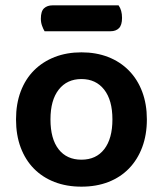

<svg xmlns="http://www.w3.org/2000/svg" viewBox="-20 -684 610 719"><path d="M530 -237Q530 -179 512.5 -132.5Q495 -86 463 -53Q431 -20 386 -2.5Q341 15 285 15Q229 15 184 -2.5Q139 -20 107 -52.5Q75 -85 57.5 -131.5Q40 -178 40 -237Q40 -295 57.5 -341.5Q75 -388 107.5 -420.5Q140 -453 185 -470.5Q230 -488 285 -488Q340 -488 385 -470.5Q430 -453 462.5 -420Q495 -387 512.5 -340.5Q530 -294 530 -237ZM285 -388Q231 -388 200 -348.5Q169 -309 169 -237Q169 -164 199.5 -125Q230 -86 285 -86Q340 -86 370.5 -125.5Q401 -165 401 -237Q401 -309 370 -348.5Q339 -388 285 -388ZM147 -567Q142 -575 137.5 -587.5Q133 -600 133 -614Q133 -642 145 -653Q157 -664 177 -664H424Q437 -646 437 -617Q437 -590 425.5 -578.5Q414 -567 394 -567Z"/></svg>

Font: Baloo Tammudu 2 SemiBold
Style: Regular
Weight: 600
Designer: Maithili Shingre, Omkar Shende and Ek Type
Foundry: Ek Type
Version: Version 1.640;hotconv 1.0.111;makeotfexe 2.5.65597; ttfautoh